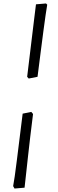

<svg xmlns="http://www.w3.org/2000/svg" viewBox="-20 -822 338 1110"><path d="M64 268 56 254Q64 213 77 108Q90 3 111 -165L161 -175L171 -163Q162 -90 154.5 -28Q147 34 141.5 86Q136 138 131 182Q126 226 122 263ZM146 -368 137 -378Q150 -483 160 -568Q170 -653 177.5 -712.5Q185 -772 188 -797L246 -802L253 -795Q249 -772 243.5 -734Q238 -696 231 -643Q224 -590 215.5 -523.5Q207 -457 197 -378Z"/></svg>

Font: Labrada
Style: Italic
Weight: 400
Italic angle: -7°
Designer: Mercedes Jáuregui
Foundry: Omnibus-Type Team
Version: Version 1.000